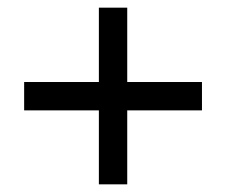

<svg xmlns="http://www.w3.org/2000/svg" viewBox="-20 -481 590 501"><path d="M507 -267V-193H312V0H238V-193H43V-267H238V-461H312V-267Z"/></svg>

Font: EauTestInfant Semibold
Style: Italic
Weight: 600
Italic angle: -12°
Designer: Christian Thalmann (Catharsis Fonts)
Version: Version 0.001;PS 000.001;hotconv 1.0.88;makeotf.lib2.5.64775